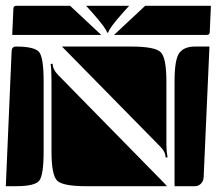

<svg xmlns="http://www.w3.org/2000/svg" viewBox="-20 -650 745 660"><path d="M580 -10V-370Q580 -446 596.5 -468Q613 -490 650 -490H700L680 -40Q679 -27 670.5 -18.5Q662 -10 650 -10ZM154 -430 161 -431Q161 -411 181 -391L544 -21Q549 -16 554 -10H275Q196 -10 176.5 -29Q157 -48 157 -130V-370Q157 -415 154 -430ZM193 -490H430Q512 -490 532 -471Q552 -452 552 -370V-151Q552 -130 556 -109H549Q549 -128 531 -146ZM0 -10 20 -475Q21 -490 35 -490Q99 -490 114.5 -471Q130 -452 130 -370V-130Q130 -48 115 -29Q100 -10 35 -10ZM22 -530 26 -620Q26 -630 36 -630H221L328 -530ZM372 -530 479 -630H705L701 -540Q701 -530 691 -530ZM276 -630H424L404 -608Q355 -553 352 -538H348Q345 -553 296 -608Z"/></svg>

Font: PrimecolorCV1
Style: Medium
Weight: 500
Designer: gluk
Foundry: gluk
Version: Version 0.672